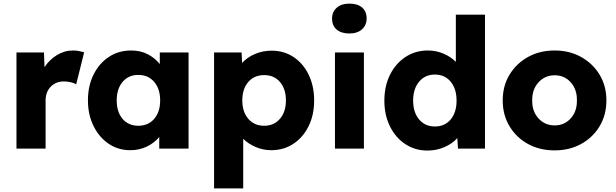

<svg xmlns="http://www.w3.org/2000/svg" viewBox="-20 -821 3405 1061"><path d="M71 0V-531H223L226 -450Q253 -491 294.5 -516.5Q336 -542 383 -542Q401 -542 416.5 -539Q432 -536 445 -532L401 -355Q390 -362 371.5 -366.5Q353 -371 333 -371Q289 -371 260.5 -342Q232 -313 232 -266V0Z M700 9Q633 9 580.5 -26.5Q528 -62 497 -124.5Q466 -187 466 -266Q466 -347 497 -409Q528 -471 581.5 -506.5Q635 -542 705 -542Q757 -542 797 -521Q837 -500 863 -467V-531H1022V0H860V-64Q833 -31 791.5 -11Q750 9 700 9ZM744 -126Q799 -126 832 -164Q865 -202 865 -266Q865 -330 832 -368.5Q799 -407 744 -407Q690 -407 657.5 -368.5Q625 -330 625 -266Q625 -202 657.5 -164Q690 -126 744 -126Z M1163 220V-531H1315L1318 -473Q1344 -503 1387.5 -522Q1431 -541 1481 -541Q1549 -541 1602 -506Q1655 -471 1685.5 -408.5Q1716 -346 1716 -266Q1716 -186 1685.5 -124Q1655 -62 1601.5 -26.5Q1548 9 1479 9Q1434 9 1393 -8.5Q1352 -26 1324 -54V220ZM1440 -126Q1494 -126 1527 -164.5Q1560 -203 1560 -266Q1560 -329 1527.5 -367.5Q1495 -406 1440 -406Q1385 -406 1352 -368Q1319 -330 1319 -266Q1319 -203 1352 -164.5Q1385 -126 1440 -126Z M1911 -636Q1866 -636 1840.5 -657.5Q1815 -679 1815 -719Q1815 -755 1840.5 -778Q1866 -801 1911 -801Q1956 -801 1981 -779.5Q2006 -758 2006 -719Q2006 -682 1980.5 -659Q1955 -636 1911 -636ZM1831 0V-531H1991V0Z M2342 11Q2274 11 2220 -24.5Q2166 -60 2135 -122.5Q2104 -185 2104 -265Q2104 -345 2135 -407.5Q2166 -470 2220.5 -506Q2275 -542 2344 -542Q2390 -542 2431 -524.5Q2472 -507 2499 -479V-740H2660V0H2511L2507 -58Q2481 -28 2437 -8.5Q2393 11 2342 11ZM2383 -122Q2438 -122 2470.5 -161Q2503 -200 2503 -265Q2503 -330 2470.5 -369.5Q2438 -409 2383 -409Q2329 -409 2296 -369.5Q2263 -330 2263 -265Q2263 -200 2296 -161Q2329 -122 2383 -122Z M3045 10Q2962 10 2897.5 -25.5Q2833 -61 2795.5 -123.5Q2758 -186 2758 -266Q2758 -346 2795.5 -408Q2833 -470 2897.5 -506Q2962 -542 3045 -542Q3127 -542 3191.5 -506Q3256 -470 3293.5 -408Q3331 -346 3331 -266Q3331 -186 3293.5 -123.5Q3256 -61 3191.5 -25.5Q3127 10 3045 10ZM3045 -128Q3099 -128 3134 -167Q3169 -206 3168 -266Q3169 -327 3134 -366Q3099 -405 3045 -405Q2991 -405 2955.5 -365.5Q2920 -326 2921 -266Q2920 -206 2955.5 -167Q2991 -128 3045 -128Z"/></svg>

Font: Lexend Deca
Style: Bold
Weight: 700
Designer: Bonnie Shaver-Troup, Thomas Jockin
Foundry: Lexend
Version: Version 1.008; ttfautohint (v1.8.4.7-5d5b)